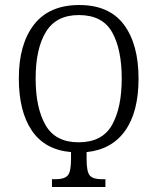

<svg xmlns="http://www.w3.org/2000/svg" viewBox="-20 -745 627 765"><path d="M187 0V-31H203Q236 -31 249.5 -45.5Q263 -60 263 -111V-139Q159 -148 107 -224.5Q55 -301 55 -433Q55 -569 115.5 -647Q176 -725 296 -725Q415 -725 473.5 -647Q532 -569 532 -432Q532 -299 478.5 -224Q425 -149 325 -139V-111Q325 -60 338 -45.5Q351 -31 385 -31H400V0ZM293 -178Q387 -178 426 -246.5Q465 -315 465 -432Q465 -549 426.5 -617Q388 -685 294 -685Q204 -685 163 -618Q122 -551 122 -432Q122 -315 161.5 -246.5Q201 -178 293 -178Z"/></svg>

Font: Noto Serif ExtraCondensed Light
Style: Regular
Weight: 300
Width: 2
Designer: Monotype Design Team
Foundry: Monotype Imaging Inc.
Version: Version 2.014; ttfautohint (v1.8.4.7-5d5b)